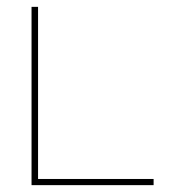

<svg xmlns="http://www.w3.org/2000/svg" viewBox="-20 -540 540 560"><path d="M72 0V-520H91V-18H428V0Z"/></svg>

Font: Iosevka Thin
Style: Regular
Weight: 100
Monospace: yes
Designer: Belleve Invis
Foundry: Belleve Invis
Version: Version 32.5.0; ttfautohint (v1.8.4)